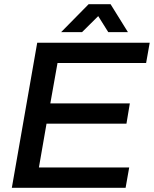

<svg xmlns="http://www.w3.org/2000/svg" viewBox="-20 -888 728 908"><path d="M36 0 156 -686H688L671 -590H252L218 -399H594L578 -303H200L164 -96H591L574 0ZM269 -736 399 -868H503L585 -736H492L425 -843L475 -842L368 -736Z"/></svg>

Font: Archivo SemiBold Medium
Style: Italic
Weight: 500
Italic angle: -10°
Version: Version 2.001